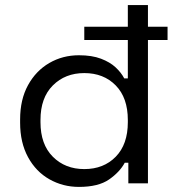

<svg xmlns="http://www.w3.org/2000/svg" viewBox="-20 -720 684 754"><path d="M290 14Q227 14 174 -16Q121 -46 90 -103Q59 -160 59 -238V-251Q59 -329 90 -385.5Q121 -442 173.5 -472.5Q226 -503 290 -503Q341 -503 376.5 -489.5Q412 -476 434 -455.5Q456 -435 468 -412H482V-700H561V0H484V-81H470Q450 -44 408 -15Q366 14 290 14ZM311 -56Q387 -56 434.5 -104.5Q482 -153 482 -240V-249Q482 -336 434.5 -384.5Q387 -433 311 -433Q236 -433 187.5 -384.5Q139 -336 139 -249V-240Q139 -153 187.5 -104.5Q236 -56 311 -56ZM311 -563V-615H638V-563Z"/></svg>

Font: Space Grotesk Light
Style: Regular
Weight: 400
Version: Version 2.000